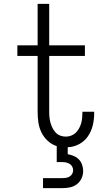

<svg xmlns="http://www.w3.org/2000/svg" viewBox="-20 -755 540 995"><path d="M203 220V168H303Q313 168 322.5 166.5Q332 165 340.5 160Q349 155 354 146Q359 137 359 127Q359 117 354 108Q349 99 340.5 94Q332 89 322.5 87Q313 85 303 85H274V2Q248 -6 227.5 -25Q207 -44 195 -68.5Q183 -93 179 -120Q175 -147 175 -175V-465H70V-520H175V-735H235V-520H420V-465H235V-175Q235 -160 236.5 -145.5Q238 -131 242 -117.5Q246 -104 252.5 -91Q259 -78 269 -67.5Q279 -57 293 -52Q307 -47 321 -47Q335 -47 348.5 -52Q362 -57 372 -66.5Q382 -76 389 -88.5Q396 -101 400 -114Q404 -127 405.5 -141Q407 -155 407 -169V-176H468V-166Q468 -135 460.5 -104.5Q453 -74 435.5 -48.5Q418 -23 390 -8Q362 7 331 8V44Q347 47 362.5 53.5Q378 60 389 71.5Q400 83 405.5 99Q411 115 411 131Q411 151 402.5 169.5Q394 188 378 200Q362 212 342.5 216Q323 220 303 220Z"/></svg>

Font: Iosevka Term Curly Light
Style: Regular
Weight: 300
Designer: Belleve Invis
Foundry: Belleve Invis
Version: Version 32.3.0